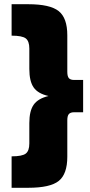

<svg xmlns="http://www.w3.org/2000/svg" viewBox="-20 -764 425 910"><path d="M35 -23Q85 -23 102 -36Q119 -49 119 -84V-181Q119 -238 139.5 -267.5Q160 -297 210 -309Q160 -320 139.5 -349.5Q119 -379 119 -437V-534Q119 -569 102 -582Q85 -595 35 -595V-744H114Q217 -744 258 -711.5Q299 -679 299 -597V-424Q299 -402 306.5 -393.5Q314 -385 332 -385H374V-232H332Q314 -232 306.5 -223.5Q299 -215 299 -194V-21Q299 61 258.5 93.5Q218 126 114 126H35Z"/></svg>

Font: Trueno
Style: ExBd
Weight: 800
Designer: Julieta Ulanovsky
Foundry: Julieta Ulanovsky
Version: Version 3.001b